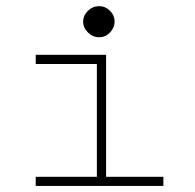

<svg xmlns="http://www.w3.org/2000/svg" viewBox="-20 -610 640 630"><path d="M305.2 -487.8Q284.2 -487.8 268.6 -503.4Q252.9 -519 252.9 -539.1Q252.9 -559.1 268.6 -574.5Q284.2 -589.8 305.2 -589.8Q325.7 -589.8 340.8 -574.7Q356 -559.6 356 -539.1Q356 -518.6 340.8 -503.2Q325.7 -487.8 305.2 -487.8ZM328.1 -430.2V-29.8H516.1V0H97.2V-29.8H297.9V-399.9H97.2V-430.2Z"/></svg>

Font: Compagnon Light
Style: Regular
Weight: 400
Designer: Juliette Duhe, Lea Pradine
Foundry: Velvetyne Type Foundry
Version: Version 1.000;PS 001.000;hotconv 1.0.88;makeotf.lib2.5.64775